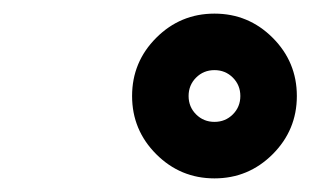

<svg xmlns="http://www.w3.org/2000/svg" viewBox="-20 -844 456 282"><path d="M416 -703Q416 -653 380.5 -617.5Q345 -582 295 -582Q245 -582 209.5 -617.5Q174 -653 174 -703Q174 -753 209.5 -788.5Q245 -824 295 -824Q345 -824 380.5 -788.5Q416 -753 416 -703ZM257 -703Q257 -687 268 -676Q279 -665 295 -665Q311 -665 322 -676Q333 -687 333 -703Q333 -719 322 -730Q311 -741 295 -741Q279 -741 268 -730Q257 -719 257 -703Z"/></svg>

Font: Gontserrat Black
Style: Italic
Weight: 900
Italic angle: -11.3°
Designer: Julieta Ulanovsky
Foundry: Julieta Ulanovsky
Version: Version 6.001